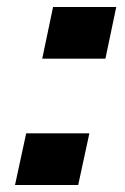

<svg xmlns="http://www.w3.org/2000/svg" viewBox="-20 -530 359 550"><path d="M101 -362 132 -510H313L282 -362ZM23 0 55 -148H236L204 0Z"/></svg>

Font: Saira Expanded
Style: Bold Italic
Weight: 700
Width: 7
Italic angle: -12°
Designer: Hector Gatti with collaboration of the Omnibus-Type team
Foundry: Omnibus-Type
Version: Version 1.101